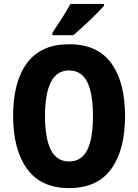

<svg xmlns="http://www.w3.org/2000/svg" viewBox="-20 -951 705 981"><path d="M619 -358Q619 -186 548.5 -88Q478 10 333 10Q189 10 118 -88.5Q47 -187 47 -359Q47 -534 118.5 -629.5Q190 -725 333 -725Q478 -725 548.5 -628Q619 -531 619 -358ZM210 -358Q210 -244 240 -185Q270 -126 333 -126Q396 -126 425.5 -184Q455 -242 455 -358Q455 -474 425.5 -532.5Q396 -591 333 -591Q270 -591 240 -531.5Q210 -472 210 -358ZM511 -921Q495 -903 467.5 -875.5Q440 -848 409.5 -820Q379 -792 355 -771H248V-784Q273 -821 297.5 -859.5Q322 -898 340 -931H511Z"/></svg>

Font: Noto Sans Tamil Condensed ExtraBold
Style: Regular
Weight: 800
Width: 3
Designer: Jelle Bosma - Monotype Design Team
Foundry: Monotype Imaging Inc.
Version: Version 2.004; ttfautohint (v1.8.4.7-5d5b)